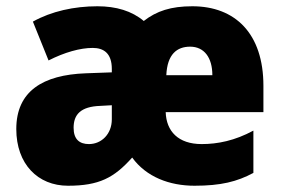

<svg xmlns="http://www.w3.org/2000/svg" viewBox="-20 -583 898 613"><path d="M594 -563C526 -563 480 -548 439 -516C401 -548 351 -563 291 -563C217 -563 144 -547 85 -514L135 -390C186 -416 236 -430 276 -430C311 -430 337 -413 337 -363V-352L254 -349C117 -344 32 -292 32 -171C32 -59 101 10 197 10C296 10 344 -15 402 -80C447 -18 521 10 601 10C685 10 737 -3 789 -31V-166C730 -134 675 -123 624 -123C549 -123 511 -164 509 -225H821V-309C821 -476 731 -563 594 -563ZM587 -434C632 -434 658 -399 658 -343H511C514 -410 545 -434 587 -434ZM301 -245 337 -247V-202C337 -155 304 -123 264 -123C234 -123 215 -138 215 -175C215 -217 237 -243 301 -245Z"/></svg>

Font: Noto Sans Khmer SemiCondensed Black
Style: Regular
Weight: 900
Width: 4
Designer: Danh Hong and the Monotype Design Team
Foundry: Monotype Imaging Inc.
Version: Version 2.004